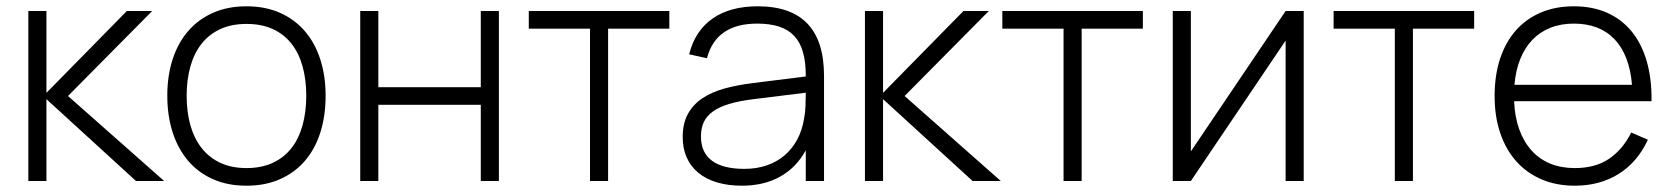

<svg xmlns="http://www.w3.org/2000/svg" viewBox="-20 -575 5308 610"><path d="M70 -540H127.5V-280L383 -540H463.5L196 -270L501.5 0H412L127.5 -260V0H70Z M763 15Q703 15 656 -6Q609 -27 577 -65Q545 -103 528.2 -155.5Q511.5 -208 511.5 -271Q511.5 -334.5 528.5 -386.8Q545.5 -439 578 -476.5Q610.5 -514 657.2 -534.5Q704 -555 763 -555Q823.5 -555 870.2 -534Q917 -513 949 -475.5Q981 -438 997.8 -385.8Q1014.5 -333.5 1014.5 -271Q1014.5 -207 997.8 -154.2Q981 -101.5 948.8 -64Q916.5 -26.5 869.8 -5.8Q823 15 763 15ZM763 -41Q810.5 -41 846.2 -57.5Q882 -74 905.8 -104.2Q929.5 -134.5 941.2 -177Q953 -219.5 953 -271Q953 -323 941 -365.2Q929 -407.5 905.2 -437.2Q881.5 -467 846 -483Q810.5 -499 763 -499Q715 -499 679.2 -482.2Q643.5 -465.5 620 -435.5Q596.5 -405.5 584.8 -363.5Q573 -321.5 573 -271Q573 -218.5 585.2 -176Q597.5 -133.5 621.5 -103.5Q645.5 -73.5 681 -57.2Q716.5 -41 763 -41Z M1124.5 0V-540H1182V-298H1507.5V-540H1565V0H1507.5V-242H1182V0Z M1854.5 0V-484H1660V-540H2106.5V-484H1912V0Z M2387.5 -555Q2598 -555 2598 -334V0H2540V-97.5Q2510 -42.5 2458.5 -13.8Q2407 15 2337 15Q2293 15 2258 4.5Q2223 -6 2198.8 -26Q2174.5 -46 2161.8 -74.5Q2149 -103 2149 -139.5Q2149 -183 2165.5 -213Q2182 -243 2211.5 -262.8Q2241 -282.5 2281.8 -293.8Q2322.5 -305 2371.5 -311L2540 -332V-335Q2540 -378.5 2531 -409.8Q2522 -441 2503.2 -461Q2484.5 -481 2455.2 -490.5Q2426 -500 2385.5 -500Q2255 -500 2226 -390L2169.5 -402.5Q2188 -477 2243.8 -516Q2299.5 -555 2387.5 -555ZM2374.5 -260Q2329.5 -254.5 2297.5 -245Q2265.5 -235.5 2245.5 -221.2Q2225.5 -207 2216.2 -187.5Q2207 -168 2207 -141.5Q2207 -90.5 2241.8 -64.5Q2276.5 -38.5 2345 -38.5Q2383.5 -38.5 2415.8 -49.5Q2448 -60.5 2472.2 -81Q2496.5 -101.5 2512.5 -131Q2528.5 -160.5 2534.5 -197.5Q2538.5 -217.5 2539.2 -240.2Q2540 -263 2540 -280.5Z M2728 -540H2785.5V-280L3041 -540H3121.5L2854 -270L3159.5 0H3070L2785.5 -260V0H2728Z M3359 0V-484H3164.5V-540H3611V-484H3416.5V0Z M4122 -540V0H4064.5V-446L3763.5 0H3706V-540H3763.5V-94L4064.5 -540Z M4411.5 0V-484H4217V-540H4663.5V-484H4469V0Z M4983 -41Q5049 -41 5092.5 -70.8Q5136 -100.5 5162.5 -154L5215.5 -131Q5182.5 -60 5122.8 -22.5Q5063 15 4983 15Q4925 15 4878 -5Q4831 -25 4797.8 -62Q4764.5 -99 4746.5 -151.8Q4728.5 -204.5 4728.5 -270Q4728.5 -336 4746 -388.8Q4763.5 -441.5 4796.2 -478.5Q4829 -515.5 4875.5 -535.2Q4922 -555 4980 -555Q5039.5 -555 5085.8 -534.5Q5132 -514 5163.8 -475.2Q5195.5 -436.5 5211.8 -380.5Q5228 -324.5 5227 -253.5H4790.5Q4792.5 -203.5 4806.8 -164Q4821 -124.5 4845.8 -97Q4870.5 -69.5 4905.2 -55.2Q4940 -41 4983 -41ZM5165 -305.5Q5157 -400 5109.8 -450Q5062.5 -500 4980 -500Q4939 -500 4905.8 -486.8Q4872.5 -473.5 4848.5 -448.5Q4824.5 -423.5 4810 -387.5Q4795.5 -351.5 4791.5 -305.5Z"/></svg>

Font: Vela Sans Light
Style: Regular
Weight: 300
Designer: Principal design: Mikhail Sharanda - project Manrope.
Design modification: Ravid Balaliev
Foundry: Mikhail Sharanda
Version: Version 1.001